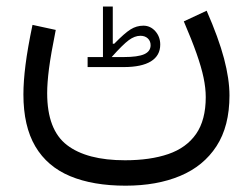

<svg xmlns="http://www.w3.org/2000/svg" viewBox="-20 -361 791 602"><path d="M330.1 -182.1Q365.2 -221.4 383.8 -235.1Q402.4 -248.8 420.2 -248.8Q434.6 -248.8 443.4 -240.6Q452.2 -232.4 452.2 -219.2Q452.2 -200 432.2 -191Q412.1 -182.1 367.9 -182.1ZM302.8 -182.1H254.7V-150.7H367.9Q424.1 -150.7 453.3 -168.7Q482.4 -186.8 482.4 -221.2Q482.4 -245.8 467 -263.2Q451.5 -280.5 429.6 -280.5Q408.1 -280.5 389.5 -268.9Q370.8 -257.3 338.1 -223.8H333.6V-340.6H302.8ZM556.3 -294Q581.1 -236.3 596.2 -193.5Q611.3 -150.7 618.2 -117.8Q625.1 -85 625.1 -56.4Q625.1 15.4 594.8 59Q564.5 102.5 507.8 122Q451.1 141.5 371.9 141.5Q252.2 141.5 190 93.8Q127.9 46.1 127.9 -68.9Q127.9 -101.2 133.7 -146.4Q139.6 -191.6 154.8 -267.2L81.9 -283Q66.6 -210 60 -157.7Q53.4 -105.4 53.4 -65.1Q53.4 34.8 90.8 98.1Q128.2 161.4 199.9 191.3Q271.6 221.2 373.7 221.2Q471.9 221.2 545 190.5Q618.1 159.9 658.8 97.3Q699.5 34.7 699.5 -61.6Q699.5 -113.1 682.4 -177.7Q665.3 -242.2 627.9 -327.4Z"/></svg>

Font: Estedad VF
Style: Regular
Weight: 100
Designer: Amin Abedi
Version: Version 7.3